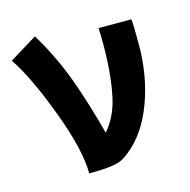

<svg xmlns="http://www.w3.org/2000/svg" viewBox="-84 -608 686 694"><g transform="rotate(-15 259.0 -260.5)"><path d="M105.5 -525.4Q161.6 -432.1 196.5 -336.7Q231.4 -241.2 262.7 -122.6Q303.7 -169.9 318.8 -237.8Q334 -305.7 336.4 -398.4Q336.9 -407.7 336.9 -432.1Q336.9 -469.7 335.4 -494.6H458Q460.9 -479 460.9 -401.4Q460.9 -283.7 424.1 -184.3Q387.2 -85 321.3 -32.2Q302.2 -16.6 287.6 -10Q272.9 -3.4 245.4 0.2Q217.8 3.9 167 3.9Q167 -84 110.1 -235.6Q53.2 -387.2 2 -461.9Z"/></g></svg>

Font: Fantasque Sans Mono
Style: Bold
Weight: 700
Monospace: yes
Designer: Jany Belluz
Version: Version 1.8.0 ; ttfautohint (v1.8.2)